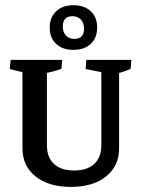

<svg xmlns="http://www.w3.org/2000/svg" viewBox="-20 -715 546 743"><path d="M253.9 8.3Q168.5 8.3 117.7 -32.2Q66.9 -72.8 66.9 -141.1L161.6 -152.8Q161.6 -106 189 -80.6Q216.3 -55.2 266.6 -55.2Q317.4 -55.2 344.7 -80.6Q372.1 -106 372.1 -152.8L440.9 -141.1Q440.9 -72.8 390.4 -32.2Q339.8 8.3 253.9 8.3ZM66.9 -141.1V-476.6H161.6V-152.8ZM66.9 -399.4V-470.2L77.6 -433.1L18.1 -447.8L21 -483.4H220.7L217.8 -448.7Q207.5 -444.3 189.5 -439.7Q171.4 -435.1 148.4 -429.7L161.6 -470.2V-399.4ZM440.9 -141.1 372.1 -152.8V-476.6H440.9ZM372.1 -399.4V-470.2L383.8 -433.6L311.5 -447.8L314 -483.4H488.3L485.4 -448.7Q464.4 -438.5 429.2 -429.2L440.9 -470.2V-399.4ZM264.2 -522Q222.2 -522 197.3 -545.2Q172.4 -568.4 172.4 -608.4Q172.4 -647.9 197.3 -671.4Q222.2 -694.8 264.2 -694.8Q306.2 -694.8 331.1 -671.6Q356 -648.4 356 -608.4Q356 -568.4 331.1 -545.2Q306.2 -522 264.2 -522ZM268.1 -564.5Q305.2 -564.5 305.2 -604Q305.2 -626 293 -639.2Q280.8 -652.3 260.3 -652.3Q223.1 -652.3 223.1 -612.3Q223.1 -590.3 235.4 -577.4Q247.6 -564.5 268.1 -564.5Z"/></svg>

Font: Markazi Text Medium
Style: Regular
Weight: 500
Designer: Borna Izadpanah (Arabic designer), Fiona Ross (Arabic design director) and Florian Runge (Latin designer)
Foundry: Borna Izadpanah and Florian Runge
Version: Version 1.001